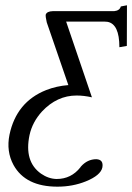

<svg xmlns="http://www.w3.org/2000/svg" viewBox="-20 -471 496 720"><path d="M408.2 -429.2Q428.7 -431.2 433.1 -446.8L456.1 -451.2L455.6 -298.8L427.7 -293.9Q427.7 -381.3 382.8 -389.2Q376.5 -390.1 370.1 -390.1H228L324.7 -106Q294.9 -112.8 267.1 -112.8Q193.8 -112.8 137.7 -53.2Q101.6 -13.7 90.8 35.2Q69.8 134.8 133.8 180.2Q162.1 199.7 192.4 200.2Q247.1 200.2 281.7 156.2Q283.2 154.8 283.2 153.8Q307.6 126 341.3 126Q369.1 127.4 363.8 157.2Q357.4 186.5 302.2 209Q252.9 229 195.3 229Q75.7 229 30.8 147.9Q2.9 96.7 15.6 34.2Q41.5 -88.9 153.3 -133.3Q191.9 -148.4 236.3 -151.9L155.3 -387.2Q150.4 -409.2 151.4 -416Q155.8 -428.7 178.2 -429.2Z"/></svg>

Font: Linux Biolinum Capitals O
Style: Italic Samll Caps
Weight: 400
Italic angle: -12°
Designer: Philipp H. Poll
Foundry: Philipp H. Poll
Version: Version 0.6.2